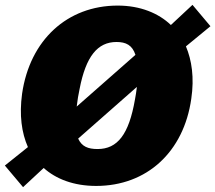

<svg xmlns="http://www.w3.org/2000/svg" viewBox="-22 -756 887 791"><path d="M73 15 158 -64C208 -19 281 10 374 10C583 10 735 -130 766 -349C779 -436 768 -508 744 -565L845 -648L771 -736L682 -653C632 -701 557 -733 463 -733C255 -733 101 -591 69 -370C57 -282 67 -209 93 -150L-2 -74ZM294 -317C297 -343 301 -367 306 -390C332 -524 380 -583 458 -583C497 -583 523 -570 536 -530ZM380 -142C341 -142 315 -152 300 -185L542 -398C540 -380 537 -362 534 -346C509 -202 462 -142 380 -142Z"/></svg>

Font: United Sans Black
Style: Italic
Weight: 900
Italic angle: -8°
Designer: Pablo Impallari, Rodrigo Fuenzalida (Modified by Dan O. Williams)
Version: Version 1.000;PS 001.000;hotconv 1.0.88;makeotf.lib2.5.64775